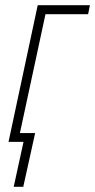

<svg xmlns="http://www.w3.org/2000/svg" viewBox="-20 -549 368 743"><path d="M33 174 71 0H13L126 -529H328L321 -494H156L57 -34H116L70 174Z"/></svg>

Font: Noto Sans Condensed ExtraLight
Style: Italic
Weight: 200
Width: 3
Italic angle: -12°
Designer: Monotype Design Team
Foundry: Monotype Imaging Inc.
Version: Version 2.013; ttfautohint (v1.8.4.7-5d5b)